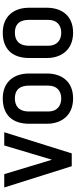

<svg xmlns="http://www.w3.org/2000/svg" viewBox="411 -964 562 1425"><g transform="rotate(-90 692.5 -251.0)"><path d="M267 0 424 -501H326L220 -147L113 -501H14L172 0Z M860 -316C860 -437 791 -512 675 -512C554 -512 487 -442 487 -316V-184C487 -82 544 10 675 10C807 10 860 -82 860 -184ZM770 -174C770 -111 731 -78 675 -78C620 -78 578 -109 578 -174V-316C578 -400 626 -422 675 -422C720 -422 770 -405 770 -316Z M1348 -316C1348 -437 1279 -512 1163 -512C1042 -512 975 -442 975 -316V-184C975 -82 1032 10 1163 10C1295 10 1348 -82 1348 -184ZM1258 -174C1258 -111 1219 -78 1163 -78C1108 -78 1066 -109 1066 -174V-316C1066 -400 1114 -422 1163 -422C1208 -422 1258 -405 1258 -316Z"/></g></svg>

Font: Advent Pro
Style: SemiBold
Weight: 600
Designer: Andreas Kalpakidis
Foundry: Andreas Kalpakidis
Version: Version 2.002 2008